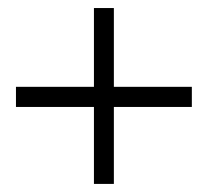

<svg xmlns="http://www.w3.org/2000/svg" viewBox="-20 -455 514 475"><path d="M261.7 -190.4V0H212.4V-190.4H19.5V-240.2H212.4V-435.1H261.7V-240.2H454.6V-190.4Z"/></svg>

Font: Scheherazade
Style: Bold
Weight: 700
Version: Version 2.100 (build 932/914)